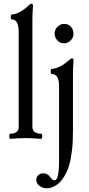

<svg xmlns="http://www.w3.org/2000/svg" viewBox="-20 -746 480 1037"><path d="M36 4Q32 4 30.5 -3Q29 -10 30.5 -17Q32 -24 36 -24Q81 -24 81 -62V-571Q81 -641 44 -641Q38 -641 38 -654.5Q38 -668 44 -668Q62 -668 86.5 -681Q111 -694 134 -716Q144 -726 151 -726Q158 -726 158 -712Q156 -689 155.5 -669.5Q155 -650 155 -633V-62Q155 -24 201 -24Q206 -24 207.5 -17Q209 -10 207.5 -3Q206 4 201 4Q180 2 159.5 1Q139 0 119 0Q98 0 77 1Q56 2 36 4ZM326 -512Q304 -512 289.5 -528Q275 -544 275 -564Q275 -587 291 -602Q307 -617 326 -617Q349 -617 363 -601.5Q377 -586 377 -564Q377 -542 361 -527Q345 -512 326 -512ZM231 271Q211 271 193.5 258Q176 245 176 225Q176 208 188 199Q200 190 212 190Q237 190 250 209Q259 221 264.5 224.5Q270 228 275 228Q299 228 299 121V-281Q299 -346 260 -346Q256 -346 254.5 -353Q253 -360 254.5 -367Q256 -374 260 -374Q278 -374 303 -386.5Q328 -399 351 -420Q363 -431 370 -431Q377 -431 377 -417Q375 -393 374.5 -374Q374 -355 374 -339V-41Q374 -16 373 11Q372 38 369 64Q364 109 354 144.5Q344 180 327 207Q308 239 282.5 255Q257 271 231 271Z"/></svg>

Font: Junicode Two Beta Condensed
Style: Regular
Weight: 400
Width: 3
Designer: Peter S. Baker
Foundry: Briery Creek Software
Version: Version 1.053; ttfautohint (v1.8.4)